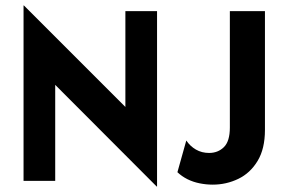

<svg xmlns="http://www.w3.org/2000/svg" viewBox="-20 -666 1054 707"><path d="M556.9 20.8 183.3 -353.5V0H66.7V-645.8H68.1L441.7 -272.2V-625H558.3V20.8ZM763.2 13.9Q738.9 13.9 714.9 9Q691 4.2 670.1 -6.2Q649.3 -16.7 633.3 -31.9L666 -148.6Q679.9 -127.8 701.4 -115.3Q722.9 -102.8 750 -102.8Q782.6 -102.8 804.5 -124.3Q826.4 -145.8 826.4 -196.5V-625H955.6V-187.5Q955.6 -118.1 928.5 -73.3Q901.4 -28.5 857.3 -7.3Q813.2 13.9 763.2 13.9Z"/></svg>

Font: Afacad Flux
Style: Regular
Weight: 400
Designer: Kristian Moeller
Foundry: Dicotype
Version: Version 1.100